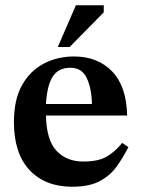

<svg xmlns="http://www.w3.org/2000/svg" viewBox="-20 -700 536 731"><path d="M255 11Q152 11 92.5 -52.5Q33 -116 33 -235Q33 -321 64 -376Q95 -431 147 -458Q199 -485 262 -485Q352 -485 407 -428Q462 -371 464 -260H155Q157 -166 195.5 -125.5Q234 -85 297 -85Q356 -85 388.5 -105Q421 -125 445 -156L469 -140Q449 -101 424.5 -66.5Q400 -32 360 -10.5Q320 11 255 11ZM155 -304H330Q329 -363 310.5 -402.5Q292 -442 248 -442Q202 -442 180.5 -408Q159 -374 155 -304ZM245 -521H200L269 -680H375V-653Z"/></svg>

Font: STIX Two Text SemiBold
Style: Regular
Weight: 600
Designer: Ross Mills, John Hudson & Paul Hanslow, Tiro Typeworks Ltd; with prior portions MicroPress Inc., and Coen Hoffman.
Foundry: Tiro Typeworks Ltd
Version: Version 2.13 b171